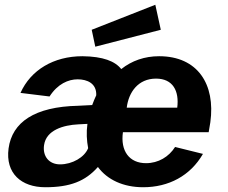

<svg xmlns="http://www.w3.org/2000/svg" viewBox="-20 -776 957 806"><path d="M856 -221 863 -263C885 -422 810 -540 648 -540C587 -540 533 -521 489 -486C463 -519 413 -539 326 -540C205 -540 109 -482 66 -386L188 -371C222 -424 267 -443 306 -443C346 -443 386 -426 384 -376C378 -363 372 -349 367 -335L308 -332C125 -328 31 -263 16 -153C2 -48 70 10 170 10C274 10 338 -15 391 -75C431 -21 498 10 581 10C688 10 779 -38 832 -130L715 -159C689 -118 645 -91 593 -91C523 -91 485 -142 496 -221ZM365 -651 380 -580 655 -651 632 -756ZM165 -167C174 -230 246 -251 309 -254L347 -256C342 -220 344 -186 350 -154C335 -116 284 -86 232 -86C186 -86 158 -120 165 -167ZM724 -324H512C520 -389 560 -446 635 -446C706 -446 733 -394 724 -324Z"/></svg>

Font: Cheyenne Sans
Style: Bold Italic
Weight: 700
Italic angle: -8.13011°
Designer: The Public Sans project authors (U.S. Web Design System), Libre Franklin designed by Pablo Impallari and Rodrigo Fuenzal
Foundry: The Cheyenne Sans Project Authors
Version: Version 2.007